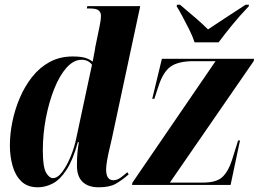

<svg xmlns="http://www.w3.org/2000/svg" viewBox="-20 -786 1100 816"><path d="M141 10Q97 10 71 -15Q45 -40 33.5 -81Q22 -122 22 -168Q22 -216 32.5 -268Q43 -320 64 -369.5Q85 -419 116.5 -459Q148 -499 191 -522.5Q234 -546 289 -546Q320 -546 339 -541Q358 -536 374 -524Q376 -538 380 -557Q384 -576 385 -586L403 -673Q409 -700 409 -720Q409 -733 399.5 -741.5Q390 -750 361 -750H349L351 -760H576L455 -195Q451 -177 445 -152Q439 -127 435 -103.5Q431 -80 431 -66Q431 -20 462 -20Q478 -20 494 -32Q510 -44 521 -54L527 -45Q497 -19 471 -4.5Q445 10 399 10Q355 10 331 -13Q307 -36 307 -82Q307 -114 309 -135.5Q311 -157 315 -182H311Q290 -106 262.5 -64Q235 -22 204 -6Q173 10 141 10ZM205 -29Q225 -29 245 -56Q265 -83 281 -122.5Q297 -162 304 -198L371 -511Q355 -532 327 -532Q293 -532 263 -498.5Q233 -465 210.5 -408.5Q188 -352 175 -284Q162 -216 162 -147Q162 -77 175.5 -53Q189 -29 205 -29ZM541 0 543 -10 896 -526H802Q737 -526 704.5 -502.5Q672 -479 652 -415L636 -366H627L668 -536H1060L1058 -526L702 -10H842Q900 -10 925 -33.5Q950 -57 965 -103L992 -189H1000L960 0ZM807 -606Q799 -631 784.5 -660Q770 -689 755.5 -716Q741 -743 731 -759L732 -766H745Q787 -731 815 -706.5Q843 -682 864 -661Q893 -680 932 -706Q971 -732 1024 -766H1038L1037 -759Q997 -717 966.5 -679.5Q936 -642 909 -606Z"/></svg>

Font: Noto Serif Display ExtraCondensed ExtraBold
Style: Italic
Weight: 800
Width: 2
Italic angle: -12°
Designer: Monotype Design Team
Foundry: Monotype Imaging Inc.
Version: Version 2.009